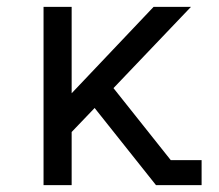

<svg xmlns="http://www.w3.org/2000/svg" viewBox="-20 -540 640 560"><path d="M435 0 256 -225 189 -155V0H107V-520H189V-268L428 -520H537L311 -283L478 -73H568V0Z"/></svg>

Font: Nova Nerd Font
Style: Regular
Weight: 400
Designer: Belleve Invis
Foundry: Belleve Invis
Version: Version 24.1.4; ttfautohint (v1.8.4);Nerd Fonts 3.1.1